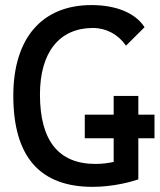

<svg xmlns="http://www.w3.org/2000/svg" viewBox="-20 -723 626 753"><path d="M342.8 9.8C426.3 9.8 496.6 -10.7 522.5 -19.5V-180.7H585.9V-273.4H522.5V-346.7H425.8V-273.4H312.5V-180.7H425.8V-87.9C404.8 -83.5 381.3 -80.1 354.5 -80.1C210 -80.1 136.7 -170.9 136.7 -352.5C136.7 -518.6 213.4 -613.3 344.7 -613.3C396.5 -613.3 443.8 -587.9 474.1 -543.9L546.9 -616.2C512.2 -671.4 436 -703.1 338.9 -703.1C144.5 -703.1 32.2 -573.2 32.2 -347.7C32.2 -109.4 135.7 9.8 342.8 9.8Z"/></svg>

Font: Cascadia Code PL
Style: Regular
Weight: 400
Monospace: yes
Designer: Aaron Bell
Foundry: Saja Typeworks
Version: Version 2404.023